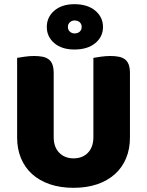

<svg xmlns="http://www.w3.org/2000/svg" viewBox="-20 -883 704 919"><path d="M602 -224Q602 -170 583.5 -125.5Q565 -81 530 -49.5Q495 -18 445 -1Q395 16 332 16Q269 16 219 -1Q169 -18 134 -49.5Q99 -81 80.5 -125.5Q62 -170 62 -224V-606Q73 -608 97 -611.5Q121 -615 143 -615Q166 -615 183.5 -611.5Q201 -608 213 -599Q225 -590 231 -574Q237 -558 237 -532V-227Q237 -179 263.5 -152Q290 -125 332 -125Q375 -125 401 -152Q427 -179 427 -227V-606Q438 -608 462 -611.5Q486 -615 508 -615Q531 -615 548.5 -611.5Q566 -608 578 -599Q590 -590 596 -574Q602 -558 602 -532ZM204 -754Q204 -801 240 -832Q276 -863 336 -863Q399 -863 436 -832Q473 -801 473 -754Q473 -707 436 -676.5Q399 -646 336 -646Q276 -646 240 -676.5Q204 -707 204 -754ZM305 -754Q305 -740 314.5 -731.5Q324 -723 337 -723Q352 -723 361.5 -731.5Q371 -740 371 -754Q371 -768 361.5 -776.5Q352 -785 337 -785Q324 -785 314.5 -776.5Q305 -768 305 -754Z"/></svg>

Font: Baloo Bhai
Style: Regular
Weight: 400
Designer: Supriya Tembe, Noopur Datye and Ek Type
Foundry: Ek Type
Version: Version 1.100;PS 1.000;hotconv 1.0.88;makeotf.lib2.5.647800;